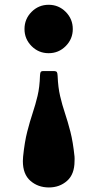

<svg xmlns="http://www.w3.org/2000/svg" viewBox="-20 -558 418 823"><path d="M292 -433.5Q292 -391 261.8 -360.5Q231.5 -330 188.5 -330Q145.5 -330 115.2 -360.5Q85 -391 85 -433.5Q85 -476.5 115.2 -507Q145.5 -537.5 188.5 -537.5Q231.5 -537.5 261.8 -507Q292 -476.5 292 -433.5ZM79 113.5Q85.5 50 96.8 6.2Q108 -37.5 120 -73.5Q132 -109.5 141 -147Q150 -184.5 151.5 -235Q152 -244.5 154.2 -249Q156.5 -253.5 167.5 -253.5H208Q221 -253.5 223.8 -249Q226.5 -244.5 227 -232.5Q229 -183 237.8 -145.8Q246.5 -108.5 258.5 -72.8Q270.5 -37 281.8 6.8Q293 50.5 299.5 113.5Q300 118.5 299.8 123.2Q299.5 128 299.5 132.5Q299.5 189 267.5 217.2Q235.5 245.5 189.5 245.5Q143 245.5 110.5 217.2Q78 189 78 132.5Q78 123 79 113.5Z"/></svg>

Font: Besley* Heavy
Style: Regular
Weight: 800
Designer: Owen Earl
Foundry: indestructible type*
Version: Version 3.000; ttfautohint (v1.8.3)